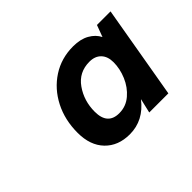

<svg xmlns="http://www.w3.org/2000/svg" viewBox="-72 -876 540 540"><g transform="rotate(-45 197.5 -606.0)"><path d="M347 -467H271L281 -510Q244 -462 189 -462Q143 -462 115.5 -490.5Q88 -519 88 -569Q88 -620 109 -661Q130 -702 167 -726Q204 -750 251 -750Q280 -750 299.5 -739Q319 -728 328 -710L341 -745H395ZM253 -687Q211 -687 187.5 -653.5Q164 -620 164 -577Q164 -525 210 -525Q237 -525 257.5 -542.5Q278 -560 289 -586Q300 -612 300 -638Q300 -661 287.5 -674Q275 -687 253 -687Z"/></g></svg>

Font: Livvic Medium
Style: Italic
Weight: 500
Italic angle: -10°
Designer: Jacques Le Bailly, Baron von Fonthausen
Version: Version 1.001; ttfautohint (v1.8.2)